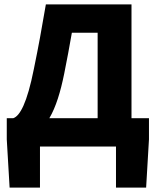

<svg xmlns="http://www.w3.org/2000/svg" viewBox="-20 -671 714 879"><path d="M274 -334C289 -410 296 -446 309 -521H427V-130H206C236 -181 257 -250 274 -334ZM163 0H511V188H649L662 -33V-130H582V-651H190C169 -529 158 -467 135 -355C104 -199 71 -140 41 -130H11V-33L24 188H163Z"/></svg>

Font: Source Sans Pro
Style: Bold
Weight: 700
Designer: Paul D. Hunt
Foundry: Adobe Systems Incorporated
Version: Version 3.006;hotconv 1.0.111;makeotfexe 2.5.65597